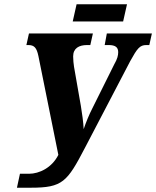

<svg xmlns="http://www.w3.org/2000/svg" viewBox="-20 -870 728 895"><path d="M319 -770H554L572 -850H337ZM59 5H124C272 5 293 -22 376 -181L587 -585C620 -645 632 -660 662 -660H676L688 -714H478L468 -660H487C517 -660 531 -650 531 -627C531 -612 527 -595 513 -571L410 -364C396 -337 380 -298 370 -268C369 -297 362 -347 357 -376L325 -559C323 -572 321 -591 321 -607C321 -645 348 -660 386 -660H401L413 -714H115L103 -660H112C140 -660 151 -647 159 -609L252 -148C222 -88 163 -60 115 -60H73Z"/></svg>

Font: Noto Serif Condensed Extra
Style: Italic
Weight: 800
Width: 3
Italic angle: -12°
Designer: Monotype Design Team
Foundry: Monotype Imaging Inc.
Version: Version 1.901